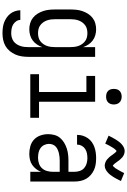

<svg xmlns="http://www.w3.org/2000/svg" viewBox="240 -1037 1020 1540"><g transform="rotate(90 750.0 -267.0)"><path d="M248 223Q226 223 204 220.5Q182 218 161.5 210.5Q141 203 122.5 190.5Q104 178 90.5 161Q77 144 70 123Q63 102 62 80H140Q140 98 151 113.5Q162 129 177.5 138Q193 147 211 150Q229 153 248 153Q264 153 280.5 148.5Q297 144 310.5 134.5Q324 125 333.5 111Q343 97 348.5 81Q354 65 356 48.5Q358 32 358 15V-96Q350 -73 336.5 -53Q323 -33 304 -19Q285 -5 262 1.5Q239 8 215 8Q190 8 166 1Q142 -6 122.5 -21.5Q103 -37 90 -58Q77 -79 69 -102.5Q61 -126 58.5 -150.5Q56 -175 56 -200V-320Q56 -345 58.5 -369.5Q61 -394 69 -417.5Q77 -441 90 -462Q103 -483 122.5 -498.5Q142 -514 166 -521Q190 -528 215 -528Q239 -528 262 -521.5Q285 -515 304 -501Q323 -487 336.5 -467Q350 -447 358 -424V-520H436V15Q436 42 432 68.5Q428 95 417.5 119Q407 143 390 164Q373 185 350 198.5Q327 212 300.5 217.5Q274 223 248 223ZM246 -62Q263 -62 279.5 -66Q296 -70 309.5 -80Q323 -90 333 -104Q343 -118 348.5 -134Q354 -150 356 -166.5Q358 -183 358 -200V-320Q358 -337 356 -353.5Q354 -370 348.5 -386Q343 -402 333 -416Q323 -430 309.5 -440Q296 -450 279.5 -454Q263 -458 246 -458Q229 -458 212.5 -454Q196 -450 182.5 -440Q169 -430 159 -416Q149 -402 143.5 -386Q138 -370 136 -353.5Q134 -337 134 -320V-200Q134 -183 136 -166.5Q138 -150 143.5 -134Q149 -118 159 -104Q169 -90 182.5 -80Q196 -70 212.5 -66Q229 -62 246 -62Z M575 0V-70H718V-450H589V-520H796V-70H925V0ZM755 -608Q742 -608 730 -611.5Q718 -615 709 -624Q700 -633 696.5 -645Q693 -657 693 -670Q693 -683 696.5 -695Q700 -707 709 -716Q718 -725 730 -729Q742 -733 755 -733Q768 -733 780 -729Q792 -725 801 -716Q810 -707 814 -695Q818 -683 818 -670Q818 -657 814 -645Q810 -633 801 -624Q792 -615 780 -611.5Q768 -608 755 -608Z M1214 8Q1183 8 1152.5 -0.5Q1122 -9 1099.5 -30Q1077 -51 1066.5 -81.5Q1056 -112 1056 -143Q1056 -168 1062.5 -193Q1069 -218 1085 -237.5Q1101 -257 1123 -270.5Q1145 -284 1169 -292Q1193 -300 1218 -303Q1243 -306 1269 -306H1358V-355Q1358 -376 1351 -397Q1344 -418 1328 -432Q1312 -446 1291 -452Q1270 -458 1249 -458Q1230 -458 1211 -454.5Q1192 -451 1175.5 -440.5Q1159 -430 1149.5 -413Q1140 -396 1140 -377V-375H1062V-378Q1062 -401 1069 -422.5Q1076 -444 1089 -462.5Q1102 -481 1120.5 -494Q1139 -507 1160.5 -514.5Q1182 -522 1204 -525Q1226 -528 1249 -528Q1273 -528 1297 -524.5Q1321 -521 1343 -511Q1365 -501 1383.5 -485Q1402 -469 1414 -448Q1426 -427 1431 -403Q1436 -379 1436 -355V0H1358V-86Q1350 -65 1335.5 -46.5Q1321 -28 1302 -15Q1283 -2 1260 3Q1237 8 1214 8ZM1246 -62Q1269 -62 1291.5 -69.5Q1314 -77 1329.5 -94Q1345 -111 1351.5 -134Q1358 -157 1358 -180V-236H1269Q1254 -236 1239 -234.5Q1224 -233 1209.5 -229.5Q1195 -226 1181 -220Q1167 -214 1156 -204Q1145 -194 1139.5 -179.5Q1134 -165 1134 -150Q1134 -130 1143 -111.5Q1152 -93 1168.5 -81.5Q1185 -70 1205 -66Q1225 -62 1246 -62ZM1308 -597Q1303 -597 1298 -598Q1293 -599 1288.5 -600.5Q1284 -602 1279.5 -603.5Q1275 -605 1270.5 -608Q1266 -611 1262 -613.5Q1258 -616 1255 -619.5Q1252 -623 1248 -626.5Q1244 -630 1240.5 -634Q1237 -638 1234 -641.5Q1231 -645 1228.5 -649Q1226 -653 1223 -657Q1220 -661 1216.5 -665.5Q1213 -670 1210 -674Q1207 -678 1204 -681.5Q1201 -685 1196 -688.5Q1191 -692 1191 -694H1193Q1193 -693 1189.5 -691Q1186 -689 1183.5 -686Q1181 -683 1178.5 -680.5Q1176 -678 1174.5 -676Q1173 -674 1171.5 -672Q1170 -670 1168.5 -668Q1167 -666 1165.5 -663.5Q1164 -661 1162.5 -658Q1161 -655 1159 -652.5Q1157 -650 1155.5 -646.5Q1154 -643 1152 -640Q1150 -637 1148 -633.5Q1146 -630 1144 -626Q1142 -622 1140 -618Q1138 -614 1136 -609.5Q1134 -605 1132 -601L1068 -628Q1077 -646 1085 -661Q1093 -676 1101 -688.5Q1109 -701 1117 -711.5Q1125 -722 1136.5 -732.5Q1148 -743 1162 -750Q1176 -757 1192 -757Q1197 -757 1202 -756Q1207 -755 1211.5 -754Q1216 -753 1220.5 -751Q1225 -749 1229.5 -746.5Q1234 -744 1238 -741Q1242 -738 1245 -735Q1248 -732 1252 -728Q1256 -724 1259.5 -720Q1263 -716 1266 -712.5Q1269 -709 1271.5 -705Q1274 -701 1277 -697Q1280 -693 1283.5 -688.5Q1287 -684 1290 -680Q1293 -676 1296 -672.5Q1299 -669 1304 -665.5Q1309 -662 1309 -661H1307L1311 -663Q1314 -665 1316.5 -668Q1319 -671 1321.5 -674Q1324 -677 1325.5 -678.5Q1327 -680 1328.5 -682Q1330 -684 1331.5 -686.5Q1333 -689 1334.5 -691.5Q1336 -694 1337.5 -696.5Q1339 -699 1341 -702Q1343 -705 1344.5 -708Q1346 -711 1348 -714.5Q1350 -718 1352 -721.5Q1354 -725 1356 -728.5Q1358 -732 1360 -736Q1362 -740 1364 -744.5Q1366 -749 1368 -753L1432 -727Q1423 -708 1415 -693Q1407 -678 1399 -665.5Q1391 -653 1383 -642.5Q1375 -632 1363.5 -621.5Q1352 -611 1338 -604Q1324 -597 1308 -597Z"/></g></svg>

Font: Iosevka Fixed
Style: Regular
Weight: 400
Monospace: yes
Designer: Belleve Invis
Foundry: Belleve Invis
Version: Version 33.2.4